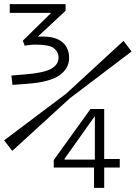

<svg xmlns="http://www.w3.org/2000/svg" viewBox="-20 -675 654 925"><path d="M164 -479 124 -490Q137 -495 152 -497Q167 -499 184 -499Q233 -499 261 -484.5Q289 -470 301 -447Q313 -424 313 -397Q313 -345 266 -312Q219 -279 108 -271L40 -266L35 -311L104 -317Q192 -324 227 -344Q262 -364 262 -397Q262 -425 240 -442.5Q218 -460 151 -460Q137 -460 125 -458.5Q113 -457 99 -455L90 -479L248 -634L225 -583V-636H296V-623L140 -478L164 -528ZM27 -613V-655H296V-633L270 -613ZM239 132V102L262 94H455L459 91H557V132ZM239 110V96L416 -150H448L452 -137L271 118L291 64V110ZM482 -150V230H433V113L437 108V-150ZM299 -224 317 -202 39 52 0 1ZM317 -202 299 -224 575 -478 614 -427Z"/></svg>

Font: Intel One Mono Light
Style: Regular
Weight: 300
Monospace: yes
Designer: Fred Shallcrass
Foundry: Frere-Jones Type LLC
Version: Version 1.004